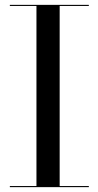

<svg xmlns="http://www.w3.org/2000/svg" viewBox="-20 -770 405 790"><path d="M20.5 -4.5V0H345.5V-4.5H225.5V-745.5H345.5V-750H20.5V-745.5H130V-4.5Z"/></svg>

Font: Bodoni* 36pt
Style: Regular
Weight: 400
Version: Version 2.3